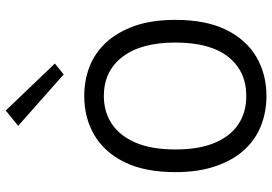

<svg xmlns="http://www.w3.org/2000/svg" viewBox="-163 -797 972 686"><g transform="rotate(-90 323.0 -454.0)"><path d="M323 12Q267.5 12 218.5 -6.8Q169.5 -25.5 131.8 -65.8Q94 -106 72 -170.5Q51 -231.5 51 -313Q51 -422.5 86.5 -494.8Q122 -567 183.5 -603Q245 -639 323 -639Q379 -639 428 -620Q477 -601 514.5 -560.5Q552 -520 574.5 -456Q595 -395 595 -313Q595 -204 559.5 -132Q524 -60 462.5 -24Q401 12 323 12ZM323 -60Q411.5 -60 462.8 -124.5Q514 -189 514 -314Q514 -435.5 463 -502.2Q412 -569 323 -569Q267 -569 224 -540.8Q181 -512.5 156.5 -455.8Q132 -399 132 -313Q132 -229.5 155.5 -173.2Q179 -117 221.8 -88.5Q264.5 -60 323 -60ZM400 -712.5 216.5 -875 271 -919.5 439 -744Z"/></g></svg>

Font: Betina Sans
Style: Regular
Weight: 400
Designer: Jonathan Pinhorn (font) & Cristiano Sobral (main changes)
Version: Version 2.001;April 28, 2021;FontCreator 13.0.0.2655 32-bit;